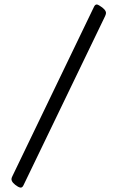

<svg xmlns="http://www.w3.org/2000/svg" viewBox="-20 -728 523 857"><path d="M31.2 71.3Q31.2 66.4 35.2 58.6L399.4 -697.3Q404.3 -708 412.1 -708Q416 -708 423.8 -703.1Q453.1 -685.5 453.1 -669.9Q453.1 -665 449.2 -656.2L85 98.6Q80.1 109.4 72.3 109.4Q68.4 109.4 60.5 105.5Q31.2 87.9 31.2 71.3Z"/></svg>

Font: Monomakh Unicode TT
Style: Medium
Weight: 500
Designer: Alexey Kryukov, Aleksandr Andreev
Version: Version 1.1